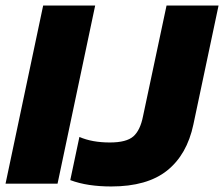

<svg xmlns="http://www.w3.org/2000/svg" viewBox="-31 -664 810 694"><path d="M371 10Q329 10 292 4.5Q255 -1 223 -13L256 -169Q302 -149 366 -149Q426 -149 451 -171Q476 -193 486 -244L571 -644H759L668 -214Q645 -105 573 -47.5Q501 10 371 10ZM-11 0 125 -644H313L177 0Z"/></svg>

Font: Kanit
Style: Bold Italic
Weight: 700
Italic angle: -12°
Designer: Katatrad Team
Foundry: CadsonDemak
Version: Version 2.000; ttfautohint (v1.8.3)